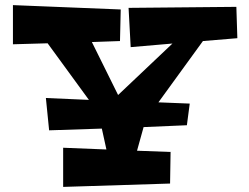

<svg xmlns="http://www.w3.org/2000/svg" viewBox="-20 -733 978 754"><path d="M725.1 -326.2 713.9 -241.2 543.9 -233.9 518.1 -141.1 649.9 -136.2 647.9 -12.2 228 1V-152.8L397.9 -146L379.9 -228L172.9 -221.2L160.2 -348.1L329.1 -340.8L167 -563L30.8 -559.1V-712.9L454.1 -695.8L451.2 -571.8L340.8 -567.9L443.8 -359.9L657.2 -562L493.2 -547.9L484.9 -702.1L908.2 -706.1L912.1 -583L776.9 -571.8L602.1 -331.1Z"/></svg>

Font: Peralta
Style: Regular
Weight: 400
Designer: Astigmatic (AOETI)
Foundry: Astigmatic (AOETI)
Version: Version 1.000